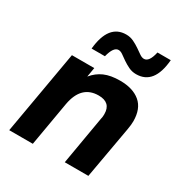

<svg xmlns="http://www.w3.org/2000/svg" viewBox="-162 -814 893 937"><g transform="rotate(30 285.0 -345.0)"><path d="M333 0 380 -273Q382 -280 382.5 -287.5Q383 -295 383 -300Q383 -365 314 -365Q217 -365 196 -249L153 0H20L102 -470H228L219 -417Q245 -449 280.5 -464.5Q316 -480 369 -480Q441 -480 482 -445.5Q523 -411 523 -340Q523 -321 518 -293L466 0ZM419 -546Q396 -546 376.5 -555.5Q357 -565 341 -576Q325 -587 312 -596.5Q299 -606 287 -606Q259 -606 244 -546H169Q183 -690 282 -690Q305 -690 324.5 -680.5Q344 -671 360 -660Q376 -649 389.5 -639.5Q403 -630 415 -630Q444 -630 457 -690H532Q520 -546 419 -546Z"/></g></svg>

Font: Celebes
Style: Bold Italic
Weight: 700
Italic angle: -10°
Designer: Anugrah Pasau
Foundry: Lafontype
Version: Version 1.000; ttfautohint (v1.8.4)